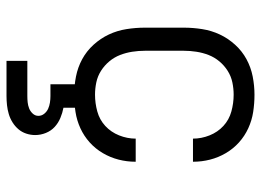

<svg xmlns="http://www.w3.org/2000/svg" viewBox="-126 -456 802 590"><g transform="rotate(90 275.0 -161.0)"><path d="M271 12Q243 12 215 6.5Q187 1 162 -12.5Q137 -26 117.5 -47.5Q98 -69 86 -94.5Q74 -120 69.5 -148.5Q65 -177 65 -205V-325Q65 -353 69.5 -381.5Q74 -410 86 -435.5Q98 -461 117.5 -482.5Q137 -504 162 -517.5Q187 -531 215 -536.5Q243 -542 271 -542Q298 -542 324 -538Q350 -534 374 -523Q398 -512 417.5 -494.5Q437 -477 450.5 -454Q464 -431 470.5 -405.5Q477 -380 477 -354V-353H406Q406 -379 396 -404Q386 -429 367 -446.5Q348 -464 322.5 -471Q297 -478 271 -478Q252 -478 233 -474Q214 -470 197.5 -459.5Q181 -449 168.5 -434Q156 -419 149 -401Q142 -383 139 -363.5Q136 -344 136 -325V-205Q136 -186 139 -166.5Q142 -147 149 -129Q156 -111 168.5 -96Q181 -81 197.5 -70.5Q214 -60 233 -56Q252 -52 271 -52Q297 -52 322.5 -59Q348 -66 367 -83.5Q386 -101 396 -126Q406 -151 406 -177H477V-176Q477 -150 470.5 -124.5Q464 -99 450.5 -76Q437 -53 417.5 -35.5Q398 -18 374 -7Q350 4 324 8Q298 12 271 12ZM167 220V156H275Q285 156 294.5 155Q304 154 313 150.5Q322 147 329 139.5Q336 132 336 122Q336 112 329.5 104Q323 96 314 92Q305 88 295 86.5Q285 85 275 85H239V-52H311V45Q327 48 342.5 54.5Q358 61 370 72Q382 83 388.5 99Q395 115 395 132Q395 146 390.5 159.5Q386 173 377 183.5Q368 194 356 201.5Q344 209 330.5 213Q317 217 303 218.5Q289 220 275 220Z"/></g></svg>

Font: Lode Term
Style: Regular
Weight: 400
Monospace: yes
Designer: Belleve Invis
Foundry: Belleve Invis
Version: Version 29.2.0